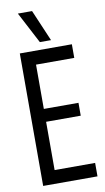

<svg xmlns="http://www.w3.org/2000/svg" viewBox="-99 -952 545 999"><g transform="rotate(-10 173.5 -453.0)"><path d="M45 0V-700H320V-628H118V-394H301V-326H118V-71H332V0ZM158 -740 71 -906H146L217 -740Z"/></g></svg>

Font: Georama Condensed
Style: Regular
Weight: 400
Width: 3
Designer: Jean-Baptiste Levee
Foundry: Production Type
Version: Version 1.000